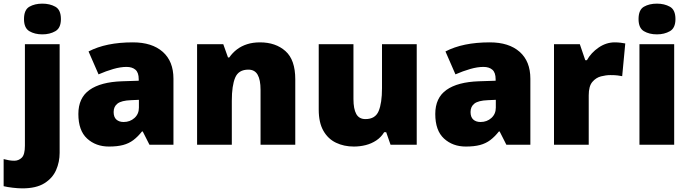

<svg xmlns="http://www.w3.org/2000/svg" viewBox="-71 -796 3795 1056"><path d="M52 240Q29 240 -1 236.5Q-31 233 -51 228V79Q-35 83 -21.5 85.5Q-8 88 8 88Q31 88 48.5 71.5Q66 55 66 5V-553H257V45Q257 95 237.5 139.5Q218 184 173 212Q128 240 52 240ZM162 -607Q120 -607 90.5 -624.5Q61 -642 61 -691Q61 -742 90.5 -759Q120 -776 162 -776Q203 -776 233.5 -759Q264 -742 264 -691Q264 -642 233.5 -624.5Q203 -607 162 -607Z M528 10Q456 10 408 -34Q360 -78 360 -169Q360 -258 421.5 -301.5Q483 -345 600 -349L692 -352V-360Q692 -397 674 -412.5Q656 -428 625 -428Q592 -428 552 -416.5Q512 -405 471 -387L416 -513Q464 -538 524.5 -550.5Q585 -563 660 -563Q765 -563 824 -511Q883 -459 883 -363V0H751L714 -73H710Q687 -44 662.5 -25.5Q638 -7 606 1.5Q574 10 528 10ZM609 -125Q644 -125 668.5 -147Q693 -169 693 -204V-247L649 -245Q597 -243 575.5 -226.5Q554 -210 554 -180Q554 -152 569 -138.5Q584 -125 609 -125Z M1013 0V-553H1157L1183 -480H1190Q1208 -506 1232.5 -524.5Q1257 -543 1288.5 -553Q1320 -563 1359 -563Q1445 -563 1499 -515Q1553 -467 1553 -360V0H1362V-302Q1362 -357 1346 -385Q1330 -413 1295 -413Q1241 -413 1222.5 -369Q1204 -325 1204 -242V0Z M1875 10Q1821 10 1777 -11Q1733 -32 1707.5 -77Q1682 -122 1682 -193V-553H1873V-251Q1873 -197 1888.5 -169Q1904 -141 1939 -141Q1993 -141 2011.5 -185Q2030 -229 2030 -311V-553H2221V0H2077L2053 -69H2042Q2025 -41 1998.5 -23.5Q1972 -6 1940.5 2Q1909 10 1875 10Z M2491 10Q2419 10 2371 -34Q2323 -78 2323 -169Q2323 -258 2384.5 -301.5Q2446 -345 2563 -349L2655 -352V-360Q2655 -397 2637 -412.5Q2619 -428 2588 -428Q2555 -428 2515 -416.5Q2475 -405 2434 -387L2379 -513Q2427 -538 2487.5 -550.5Q2548 -563 2623 -563Q2728 -563 2787 -511Q2846 -459 2846 -363V0H2714L2677 -73H2673Q2650 -44 2625.5 -25.5Q2601 -7 2569 1.5Q2537 10 2491 10ZM2572 -125Q2607 -125 2631.5 -147Q2656 -169 2656 -204V-247L2612 -245Q2560 -243 2538.5 -226.5Q2517 -210 2517 -180Q2517 -152 2532 -138.5Q2547 -125 2572 -125Z M2976 0V-553H3118L3148 -465H3157Q3180 -506 3221.5 -534.5Q3263 -563 3310 -563Q3326 -563 3343 -561Q3360 -559 3368 -557L3351 -377Q3341 -379 3326.5 -381Q3312 -383 3286 -383Q3262 -383 3234.5 -376Q3207 -369 3187 -345.5Q3167 -322 3167 -272V0Z M3446 0V-553H3637V0ZM3542 -607Q3500 -607 3470.5 -624.5Q3441 -642 3441 -691Q3441 -742 3470.5 -759Q3500 -776 3542 -776Q3583 -776 3613.5 -759Q3644 -742 3644 -691Q3644 -642 3613.5 -624.5Q3583 -607 3542 -607Z"/></svg>

Font: Noto Sans Symbols Black
Style: Regular
Weight: 900
Version: Version 2.002